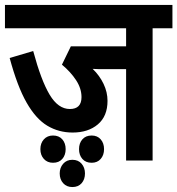

<svg xmlns="http://www.w3.org/2000/svg" viewBox="-20 -642 716 775"><path d="M596 -528V6H489V-363H406Q392 -363 378.5 -363Q365 -363 354 -364Q382 -337 398 -303.5Q414 -270 414 -235Q414 -173 375 -140Q336 -107 273 -107Q217 -107 171 -134.5Q125 -162 87.5 -227.5Q50 -293 19 -408L114 -436Q146 -317 180.5 -259.5Q215 -202 262 -202Q309 -202 309 -250Q309 -285 287 -318.5Q265 -352 230 -381L266 -455H489V-528H0V-622H676V-528ZM299 -40Q299 -64 312.5 -79.5Q326 -95 350 -95Q373 -95 386.5 -79.5Q400 -64 400 -40Q400 -16 386.5 -0.5Q373 15 350 15Q326 15 312.5 -0.5Q299 -16 299 -40ZM143 -40Q143 -64 157 -79.5Q171 -95 194 -95Q218 -95 231.5 -79.5Q245 -64 245 -40Q245 -16 231.5 -0.5Q218 15 194 15Q171 15 157 -0.5Q143 -16 143 -40ZM221 58Q221 35 235 19Q249 3 272 3Q296 3 309.5 19Q323 35 323 58Q323 82 309.5 97.5Q296 113 272 113Q249 113 235 97.5Q221 82 221 58Z"/></svg>

Font: Noto Sans Condensed SemiBold
Style: Italic
Weight: 600
Width: 3
Italic angle: -12°
Designer: Monotype Design Team
Foundry: Monotype Imaging Inc.
Version: Version 2.013; ttfautohint (v1.8.4.7-5d5b)